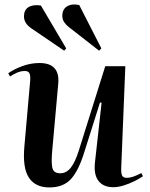

<svg xmlns="http://www.w3.org/2000/svg" viewBox="-20 -806 656 841"><path d="M16 -485Q41 -503 78 -516.5Q115 -530 153 -530Q244 -530 235 -438L209 -149Q204 -97 209 -72Q214 -47 244 -47Q271 -47 290.5 -72Q310 -97 326 -149L441 -516H529L511 -71Q510 -48 514.5 -37.5Q519 -27 536 -27Q560 -27 599 -48L606 -34Q592 -24 570 -13Q548 -2 523 6Q498 14 476 14Q433 14 411.5 -13.5Q390 -41 396 -95L425 -356L418 -357L350 -142Q325 -60 291.5 -22.5Q258 15 196 15Q135 15 106.5 -28Q78 -71 87 -167L112 -450Q114 -473 109.5 -484Q105 -495 89 -495Q71 -495 54 -487.5Q37 -480 24 -471ZM282 -687Q269 -697 261 -709Q253 -721 253 -737Q253 -765 273.5 -778Q294 -791 327 -784L424 -594L414 -584ZM117 -682Q85 -704 85 -734Q85 -762 104.5 -774.5Q124 -787 159 -782L270 -594L261 -584Z"/></svg>

Font: Literata 72pt SemiBold
Style: Italic
Weight: 600
Italic angle: -2°
Designer: Latin by Veronika Burian and Jose Scaglione. Greek by Irene Vlachou. Cyrillic by Vera Evstafieva
Foundry: TypeTogether
Version: Version 3.002